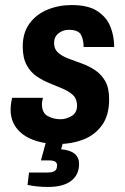

<svg xmlns="http://www.w3.org/2000/svg" viewBox="-20 -558 496 760"><path d="M212 12Q154 12 111 -4.5Q68 -21 45 -51.5Q22 -82 22 -124Q22 -141 25 -156Q28 -171 28 -171H150Q150 -171 148 -161.5Q146 -152 146 -146Q146 -111 169 -98.5Q192 -86 220 -86Q241 -86 263 -98.5Q285 -111 285 -140Q285 -166 269.5 -181Q254 -196 229.5 -206.5Q205 -217 177.5 -228Q150 -239 125.5 -255.5Q101 -272 85.5 -300.5Q70 -329 70 -374Q70 -428 96.5 -464.5Q123 -501 167.5 -519.5Q212 -538 264 -538Q329 -538 365.5 -514Q402 -490 417 -452.5Q432 -415 432 -372H311Q311 -401 300.5 -420.5Q290 -440 252 -440Q229 -440 211.5 -426Q194 -412 194 -388Q194 -364 209.5 -350Q225 -336 250 -326.5Q275 -317 303 -307Q331 -297 356 -280.5Q381 -264 396.5 -237Q412 -210 412 -165Q412 -101 383.5 -62Q355 -23 309.5 -5.5Q264 12 212 12ZM171 182Q126 182 89 174L95 125H166Q188 125 197 118.5Q206 112 206 96Q206 77 175 77H142L166 -11H234L222 33Q293 39 293 91Q293 134 261.5 158Q230 182 171 182Z"/></svg>

Font: Archivo Narrow
Style: Bold Italic
Weight: 700
Italic angle: -8°
Designer: Hector Gatti
Foundry: Omnibus-Type
Version: Version 3.002